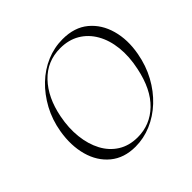

<svg xmlns="http://www.w3.org/2000/svg" viewBox="-162 -799 974 974"><g transform="rotate(-45 325.0 -312.0)"><path d="M285 12Q204 12 150.5 -32Q97 -76 76.5 -150Q56 -224 71 -313Q83 -384 115 -443Q147 -502 192.5 -545.5Q238 -589 293.5 -612.5Q349 -636 409 -636Q494 -636 547.5 -591.5Q601 -547 621.5 -473.5Q642 -400 626 -313Q613 -241 580.5 -181.5Q548 -122 501.5 -78.5Q455 -35 399.5 -11.5Q344 12 285 12ZM327 -14Q416 -14 481 -76.5Q546 -139 571 -260Q587 -335 580 -399Q573 -463 545.5 -511Q518 -559 473 -585.5Q428 -612 368 -612Q274 -612 210.5 -545.5Q147 -479 125 -366Q111 -295 118 -231.5Q125 -168 151 -119Q177 -70 221.5 -42Q266 -14 327 -14Z"/></g></svg>

Font: Cormorant Infant Light
Style: Italic
Weight: 300
Italic angle: -10°
Designer: Christian Thalmann (Catharsis Fonts)
Foundry: Catharsis Fonts
Version: Version 4.001